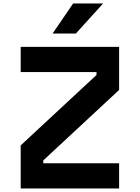

<svg xmlns="http://www.w3.org/2000/svg" viewBox="-20 -1065 790 1085"><path d="M96.9 -243.3 525.3 -641.3V-657.8H96.9V-800H653.1V-556.7L224.7 -158.7V-142.2H653.1V0H96.9ZM393.1 -1045.3H562.5L408.8 -875.5H277.2Z"/></svg>

Font: Martian Mono Custom sWd Rg
Style: Regular
Weight: 400
Width: 6
Monospace: yes
Designer: Alex Havermale
Foundry: Evil Martians
Version: Version 1.000